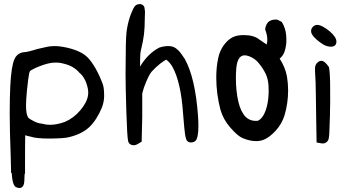

<svg xmlns="http://www.w3.org/2000/svg" viewBox="-20 -697 1728 955"><path d="M298.8 -379.9Q281.2 -384.8 271.5 -385.3Q261.7 -385.7 252.9 -385.7Q221.7 -385.7 170.9 -365.2Q154.3 -358.4 143.6 -352.5Q130.9 -345.7 128.9 -342.8Q125 -337.9 120.1 -300.8Q112.3 -238.3 110.4 -201.2Q109.4 -186.5 109.4 -171.9Q109.4 -128.9 120.1 -112.3Q128.9 -103.5 149.9 -93.3Q170.9 -83 188.5 -82Q208 -76.2 228.5 -76.2Q262.7 -76.2 302.7 -90.8Q346.7 -109.4 379.9 -148.9Q413.1 -188.5 418 -223.6Q418.9 -229.5 418.9 -236.3Q418.9 -256.8 409.2 -284.2Q399.4 -311.5 381.8 -329.1L376 -334Q347.7 -368.2 298.8 -379.9ZM104.5 119.1V167H102.5Q101.6 211.9 98.6 218.8Q96.7 227.5 90.8 232.9Q85 238.3 77.1 238.3Q69.3 238.3 58.6 233.4Q50.8 228.5 45.9 213.9Q40 195.3 38.1 163.1H35.2Q34.2 120.1 33.2 78.1Q28.3 -47.9 28.3 -131.8Q28.3 -215.8 31.2 -269.5Q36.1 -368.2 51.8 -402.3Q64.5 -432.6 98.6 -437.5H99.6Q116.2 -437.5 168.9 -454.1H169.9Q222.7 -466.8 232.4 -466.8Q241.2 -467.8 252 -467.8Q279.3 -467.8 317.4 -459Q385.7 -442.4 416 -411.1Q434.6 -392.6 455.1 -356.9Q475.6 -321.3 492.2 -275.4Q498 -256.8 498 -219.7Q498 -192.4 487.3 -163.1Q460.9 -99.6 423.8 -64.5Q385.7 -29.3 322.3 -14.6Q302.7 -8.8 228.5 -7.8Q158.2 -7.8 131.8 -17.6Q119.1 -19.5 105.5 -24.4Q104.5 4.9 104.5 119.1Z M694.3 -668Q699.2 -663.1 700.2 -648.4Q701.2 -641.6 701.2 -636.7Q701.2 -621.1 700.2 -606.4Q700.2 -560.5 696.3 -527.3Q692.4 -494.1 681.6 -450.2Q676.8 -432.6 676.8 -396.5V-366.2L677.7 -367.2Q714.8 -429.7 771.5 -460Q794.9 -467.8 815.4 -467.8Q835.9 -467.8 845.7 -461.9Q855.5 -458 867.7 -445.8Q879.9 -433.6 899.4 -403.3Q951.2 -309.6 964.8 -122.1Q966.8 -92.8 966.8 -71.3Q966.8 -10.7 952.1 3.9Q949.2 5.9 946.3 7.8Q937.5 11.7 929.7 11.7Q920.9 11.7 914.1 6.8Q908.2 2 905.8 -5.4Q903.3 -12.7 900.4 -29.3Q897.5 -45.9 890.6 -131.8Q879.9 -290 836.9 -366.2Q823.2 -388.7 806.6 -400.4Q796.9 -395.5 777.3 -380.9Q752 -360.4 734.4 -340.8Q718.8 -323.2 696.3 -262.7L687.5 -232.4V-116.2L684.6 7.8L672.9 14.6Q657.2 25.4 645.5 25.4Q632.8 25.4 624 17.6Q618.2 11.7 617.2 3.9Q612.3 -16.6 608.4 -142.6Q604.5 -268.6 604.5 -330.1Q604.5 -391.6 605.5 -425.8Q605.5 -526.4 612.3 -557.6Q619.1 -595.7 631.3 -627.4Q643.6 -659.2 652.3 -668Q655.3 -669.9 657.2 -671.9Q665 -676.8 675.8 -676.8Q686.5 -676.8 694.3 -668Z M1192.4 -522.5Q1243.2 -522.5 1270.5 -500Q1285.2 -489.3 1306.6 -475.6Q1309.6 -487.3 1309.6 -500Q1309.6 -522.5 1298.8 -550.8Q1300.8 -571.3 1313.5 -586.9Q1328.1 -599.6 1349.6 -599.6Q1352.5 -599.6 1358.4 -599.6L1381.8 -587.9Q1400.4 -556.6 1403.3 -522.5Q1404.3 -511.7 1404.3 -503.4Q1404.3 -495.1 1404.3 -487.3Q1403.3 -471.7 1399.4 -455.1Q1393.6 -423.8 1371.1 -405.3Q1398.4 -363.3 1407.2 -317.4Q1413.1 -282.2 1413.1 -248Q1413.1 -184.6 1395.5 -124Q1381.8 -80.1 1351.1 -46.9Q1320.3 -13.7 1293.9 -2.9Q1275.4 4.9 1253.9 4.9Q1221.7 4.9 1185.5 -10.7Q1161.1 -21.5 1125.5 -62.5Q1089.8 -103.5 1076.2 -152.3Q1055.7 -230.5 1055.7 -311.5Q1055.7 -364.3 1065.4 -408.2Q1069.3 -427.7 1076.2 -442.4Q1088.9 -471.7 1111.8 -493.7Q1134.8 -515.6 1165 -520.5Q1178.7 -522.5 1192.4 -522.5ZM1313.5 -200.2Q1316.4 -224.6 1316.4 -243.2Q1316.4 -261.7 1315.4 -274.4Q1312.5 -308.6 1300.8 -331.1Q1289.1 -355.5 1268.6 -380.9Q1250 -405.3 1219.7 -417Q1206.1 -421.9 1197.3 -421.9Q1161.1 -421.9 1155.3 -357.4Q1153.3 -332 1153.3 -310.5Q1153.3 -242.2 1166 -189.5Q1177.7 -140.6 1202.1 -115.2Q1222.7 -95.7 1252 -95.7Q1257.8 -95.7 1263.7 -96.7Q1283.2 -106.4 1295.9 -134.3Q1308.6 -162.1 1313.5 -200.2Z M1527.3 -542Q1527.3 -554.7 1536.6 -564Q1545.9 -573.2 1557.6 -573.2Q1581.1 -573.2 1620.1 -541Q1653.3 -512.7 1653.3 -490.2Q1653.3 -464.8 1625 -464.8Q1607.4 -464.8 1587.9 -475.6Q1547.9 -501 1532.2 -525.4Q1527.3 -534.2 1527.3 -542ZM1549.8 -287.1Q1546.9 -330.1 1546.9 -342.3Q1546.9 -354.5 1546.9 -358.4Q1547.9 -377.9 1561.5 -387.7Q1568.4 -394.5 1579.1 -394.5Q1594.7 -394.5 1616.2 -363.3Q1622.1 -333 1622.1 -265.6Q1623 -187.5 1621.1 -120.6Q1619.1 -53.7 1618.2 -41Q1617.2 -28.3 1617.2 -23.9Q1617.2 -19.5 1616.2 -16.6Q1615.2 0 1606.4 8.3Q1597.7 16.6 1585 16.6Q1580.1 16.6 1554.7 11.7L1552.7 -109.4Q1552.7 -143.6 1551.3 -208Q1549.8 -272.5 1549.8 -287.1Z"/></svg>

Font: JasonHandwriting2
Style: SemiBold
Weight: 600
Version: Version 1.04.7